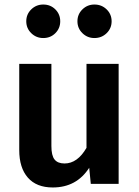

<svg xmlns="http://www.w3.org/2000/svg" viewBox="-20 -812 614 848"><path d="M504 0H381L374 -71Q318 16 213 16Q141 16 103 -27.5Q65 -71 65 -149V-530H207V-167Q207 -125 221 -107.5Q235 -90 265 -90Q322 -90 362 -159V-530H504ZM397 -792Q429 -792 451 -770.5Q473 -749 473 -718Q473 -687 451 -665.5Q429 -644 397 -644Q366 -644 344 -665.5Q322 -687 322 -718Q322 -749 344 -770.5Q366 -792 397 -792ZM171 -792Q203 -792 224.5 -770.5Q246 -749 246 -718Q246 -687 224.5 -665.5Q203 -644 171 -644Q140 -644 118 -665.5Q96 -687 96 -718Q96 -749 118 -770.5Q140 -792 171 -792Z"/></svg>

Font: FiraSans
Style: Regular
Weight: 600
Designer: Carrois Corporate & Edenspiekermann AG
Foundry: Carrois Corporate GbR & Edenspiekermann AG
Version: Version 3.106;PS 003.106;hotconv 1.0.70;makeotf.lib2.5.58329